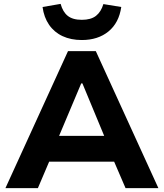

<svg xmlns="http://www.w3.org/2000/svg" viewBox="-20 -968 844 988"><path d="M8 0 330 -705H473L795 0H626L542 -195L609 -136H192L258 -195L175 0ZM398 -539 269 -233 244 -269H557L531 -233L404 -539ZM401 -762Q345 -762 302 -782Q259 -802 232.5 -840.5Q206 -879 199 -932L292 -948Q303 -907 328.5 -886.5Q354 -866 401 -866Q448 -866 474 -886.5Q500 -907 512 -947L604 -932Q592 -850 538 -806Q484 -762 401 -762Z"/></svg>

Font: Nunito Sans 7pt ExtraBold
Style: Regular
Weight: 800
Designer: Vernon Adams
Foundry: Vernon Adams
Version: Version 3.101;gftools[0.9.27]